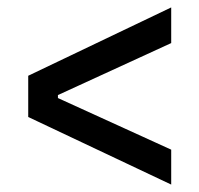

<svg xmlns="http://www.w3.org/2000/svg" viewBox="-20 -587 536 517"><path d="M441 -90 56 -272V-383L441 -567V-471L136 -331V-323L441 -184Z"/></svg>

Font: Bricolage Grotesque 60pt
Style: Regular
Weight: 400
Version: Version 1.001;gftools[0.9.33.dev8+g029e19f]